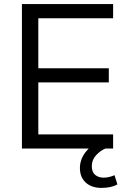

<svg xmlns="http://www.w3.org/2000/svg" viewBox="-20 -725 623 937"><path d="M87 0V-705H532V-636H167V-392H511V-323H167V-69H532V0ZM475 192Q427 192 398.5 166Q370 140 370 95Q370 55 395.5 20Q421 -15 465 -36L494 0Q470 10 449 32.5Q428 55 428 86Q428 115 444.5 128.5Q461 142 486 142Q511 142 539 130L553 175Q523 192 475 192Z"/></svg>

Font: Nunito Sans
Style: Regular
Weight: 400
Designer: Vernon Adams
Foundry: Vernon Adams
Version: Version 3.101; ttfautohint (v1.8.4.7-5d5b);gftools[0.9.27]